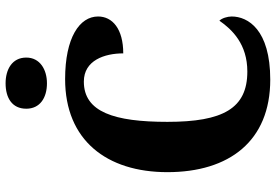

<svg xmlns="http://www.w3.org/2000/svg" viewBox="-170 -807 987 687"><g transform="rotate(-90 323.5 -463.5)"><path d="M369 -789C418 -789 461 -814 461 -863C461 -914 418 -937 369 -937C317 -937 278 -914 278 -863C278 -814 317 -789 369 -789ZM382 10C561 10 608 -70 608 -128C608 -143 602 -163 593 -172C561 -126 509 -72 411 -72C279 -72 231 -159 231 -358C231 -548 266 -657 375 -657C451 -657 476 -583 476 -516C564 -516 608 -555 608 -606C608 -672 533 -724 384 -724C165 -724 51 -575 51 -358C51 -137 162 10 382 10Z"/></g></svg>

Font: Noto Serif Lao SemiCondensed ExtraBold
Style: Regular
Weight: 800
Width: 4
Designer: Monotype Design Team
Foundry: Monotype Imaging Inc.
Version: Version 2.003